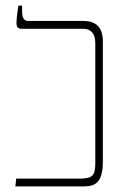

<svg xmlns="http://www.w3.org/2000/svg" viewBox="-20 -667 437 687"><path d="M35 0H281C325 0 348 -19 348 -89V-519C348 -568 325 -592 278 -592H81C66 -592 59 -603 59 -627V-647H46C42 -625 39 -597 39 -585C39 -571 43 -564 58 -564H277C303 -564 321 -550 321 -512V-83C321 -41 312 -28 267 -28H38Z"/></svg>

Font: Noto Serif Hebrew Condensed Thin
Style: Regular
Weight: 100
Width: 3
Designer: Monotype Design Team
Foundry: Monotype Imaging Inc.
Version: Version 2.004